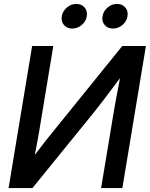

<svg xmlns="http://www.w3.org/2000/svg" viewBox="-20 -963 767 983"><path d="M606.4 0H497.6L563 -393.6Q566.9 -416.5 574.7 -459.7Q582.5 -502.9 594.7 -563Q549.3 -502.4 514.2 -456.3Q479 -410.2 460 -386.7L146 0H23.9L144.5 -727.5H252.9L181.2 -294.4Q178.2 -276.4 171.9 -241.5Q165.5 -206.5 158.2 -169.9Q185.5 -206.5 212.4 -240.5Q239.3 -274.4 255.4 -293.9L606 -727.5H727.1ZM558.6 -816.9Q531.2 -816.9 515.9 -835Q500.5 -853 504.9 -879.9Q509.3 -906.2 530.8 -924.6Q552.2 -942.9 579.1 -942.9Q606 -942.9 621.6 -924.6Q637.2 -906.2 632.8 -879.9Q628.4 -853 606.9 -835Q585.4 -816.9 558.6 -816.9ZM349.6 -816.9Q322.8 -816.9 307.4 -835Q292 -853 296.4 -879.9Q300.8 -906.2 322.3 -924.6Q343.8 -942.9 370.6 -942.9Q397.5 -942.9 413.1 -924.6Q428.7 -906.2 424.3 -879.9Q419.9 -853 398.4 -835Q377 -816.9 349.6 -816.9Z"/></svg>

Font: Inter Display Medium
Style: Italic
Weight: 500
Italic angle: -9.39999°
Designer: Rasmus Andersson
Foundry: rsms
Version: Version 4.000;git-a52131595